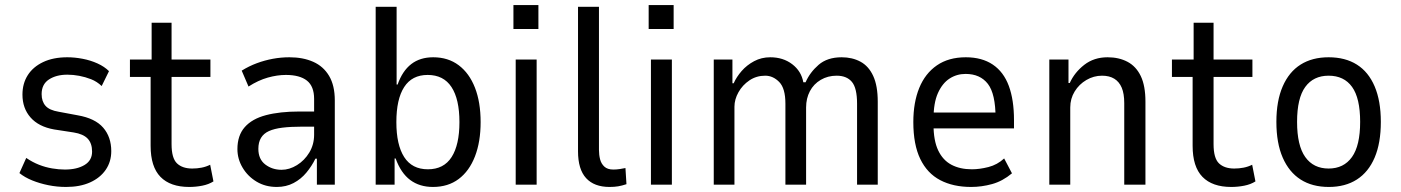

<svg xmlns="http://www.w3.org/2000/svg" viewBox="-20 -732 5551 761"><path d="M242 9Q206 9 171.5 2Q137 -5 107.5 -17Q78 -29 57 -46L84 -106Q109 -89 134.5 -79Q160 -69 186.5 -64.5Q213 -60 237 -60Q285 -60 315 -78Q345 -96 345 -131Q345 -164 327.5 -182.5Q310 -201 272 -207L194 -219Q133 -230 101 -266.5Q69 -303 69 -357Q69 -401 90 -434Q111 -467 151 -486Q191 -505 247 -505Q276 -505 307.5 -499Q339 -493 366.5 -480.5Q394 -468 412 -450L383 -391Q364 -409 341 -418Q318 -427 294 -431.5Q270 -436 247 -436Q203 -436 174 -417Q145 -398 145 -359Q145 -330 160.5 -312.5Q176 -295 213 -289L288 -275Q357 -263 389 -226Q421 -189 421 -133Q421 -91 399 -59Q377 -27 337 -9Q297 9 242 9Z M730 9Q655 9 616 -31Q577 -71 577 -154V-427H495V-496H581V-642H660V-496H814V-427H660V-161Q660 -105 681.5 -84.5Q703 -64 742 -64Q761 -64 779 -67.5Q797 -71 813 -79L826 -13Q807 -1 781.5 4Q756 9 730 9Z M1077 9Q1032 9 997 -12Q962 -33 941.5 -67.5Q921 -102 921 -141Q921 -195 950 -228Q979 -261 1034 -275.5Q1089 -290 1166 -290H1238V-230H1177Q1132 -230 1099.5 -226Q1067 -222 1046 -212.5Q1025 -203 1014.5 -185.5Q1004 -168 1004 -142Q1004 -101 1031.5 -80Q1059 -59 1096 -59Q1127 -59 1157 -77.5Q1187 -96 1206 -127.5Q1225 -159 1225 -198V-340Q1225 -390 1196.5 -412.5Q1168 -435 1113 -435Q1079 -435 1041.5 -424.5Q1004 -414 965 -389L938 -452Q967 -470 998 -481.5Q1029 -493 1061.5 -499Q1094 -505 1127 -505Q1181 -505 1221.5 -487Q1262 -469 1284.5 -431Q1307 -393 1307 -334V0H1236V-103H1230Q1216 -74 1194.5 -48Q1173 -22 1143.5 -6.5Q1114 9 1077 9Z M1696 9Q1643 9 1606 -18.5Q1569 -46 1548 -104H1544V0H1469V-705H1552V-397H1556Q1575 -451 1610 -478Q1645 -505 1697 -505Q1756 -505 1798 -473.5Q1840 -442 1862.5 -384.5Q1885 -327 1885 -248Q1885 -170 1862.5 -112Q1840 -54 1798 -22.5Q1756 9 1696 9ZM1676 -61Q1739 -61 1770 -109.5Q1801 -158 1801 -248Q1801 -339 1769.5 -387Q1738 -435 1675 -435Q1613 -435 1582 -387Q1551 -339 1551 -248Q1551 -158 1582 -109.5Q1613 -61 1676 -61Z M2015 -617V-712H2114V-617ZM2024 0V-496H2107V0Z M2396 9Q2335 9 2303 -26Q2271 -61 2271 -132V-705H2354V-138Q2354 -118 2358.5 -100.5Q2363 -83 2375.5 -71.5Q2388 -60 2411 -60Q2424 -60 2437 -62Q2450 -64 2459 -66L2463 -2Q2445 4 2430 6.5Q2415 9 2396 9Z M2551 -617V-712H2650V-617ZM2560 0V-496H2643V0Z M2809 0V-496H2883V-402H2888Q2899 -427 2919.5 -450.5Q2940 -474 2969 -489.5Q2998 -505 3033 -505Q3084 -505 3120 -477.5Q3156 -450 3164 -406H3173Q3190 -445 3224.5 -475Q3259 -505 3316 -505Q3358 -505 3390.5 -487.5Q3423 -470 3441 -431Q3459 -392 3459 -329V0H3377V-321Q3377 -383 3356.5 -407.5Q3336 -432 3296 -432Q3261 -432 3233 -415.5Q3205 -399 3190 -370.5Q3175 -342 3175 -306V0H3093V-321Q3093 -382 3068.5 -407Q3044 -432 3013 -432Q2978 -432 2950.5 -413.5Q2923 -395 2907 -366.5Q2891 -338 2891 -309V0Z M3829 9Q3758 9 3706.5 -18Q3655 -45 3627.5 -102Q3600 -159 3600 -248Q3600 -326 3623.5 -383.5Q3647 -441 3693.5 -473Q3740 -505 3808 -505Q3872 -505 3915 -476Q3958 -447 3978.5 -391.5Q3999 -336 3999 -256V-223H3663V-286H3943L3926 -264Q3926 -360 3895.5 -399.5Q3865 -439 3807 -439Q3772 -439 3743.5 -420.5Q3715 -402 3697.5 -363Q3680 -324 3680 -260V-239Q3680 -175 3698.5 -136Q3717 -97 3751 -79Q3785 -61 3832 -61Q3863 -61 3898 -70Q3933 -79 3960 -104L3991 -45Q3954 -14 3912.5 -2.5Q3871 9 3829 9Z M4139 0V-496H4215V-403H4220Q4239 -445 4277.5 -475Q4316 -505 4370 -505Q4415 -505 4449 -487Q4483 -469 4501.5 -430.5Q4520 -392 4520 -329V0H4436V-323Q4436 -361 4426 -384.5Q4416 -408 4396.5 -420Q4377 -432 4348 -432Q4315 -432 4286 -415Q4257 -398 4239.5 -369.5Q4222 -341 4222 -306V0Z M4860 9Q4785 9 4746 -31Q4707 -71 4707 -154V-427H4625V-496H4711V-642H4790V-496H4944V-427H4790V-161Q4790 -105 4811.5 -84.5Q4833 -64 4872 -64Q4891 -64 4909 -67.5Q4927 -71 4943 -79L4956 -13Q4937 -1 4911.5 4Q4886 9 4860 9Z M5247 9Q5181 9 5135 -20.5Q5089 -50 5064 -107.5Q5039 -165 5039 -249Q5039 -332 5064 -389.5Q5089 -447 5135 -476Q5181 -505 5246 -505Q5312 -505 5358 -476Q5404 -447 5428.5 -389.5Q5453 -332 5453 -249Q5453 -165 5428.5 -107.5Q5404 -50 5358 -20.5Q5312 9 5247 9ZM5246 -64Q5306 -64 5338.5 -109.5Q5371 -155 5371 -249Q5371 -343 5339 -387.5Q5307 -432 5246 -432Q5186 -432 5153.5 -387.5Q5121 -343 5121 -249Q5121 -155 5153.5 -109.5Q5186 -64 5246 -64Z"/></svg>

Font: Nunito Sans 7pt Condensed
Style: Regular
Weight: 400
Width: 3
Designer: Vernon Adams
Foundry: Vernon Adams
Version: Version 3.101;gftools[0.9.27]